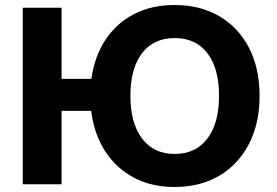

<svg xmlns="http://www.w3.org/2000/svg" viewBox="-20 -736 1106 767"><path d="M677 11Q585 11 514.5 -26.5Q444 -64 400 -132Q356 -200 344 -293H226V0H71V-705H226V-421H345Q358 -512 402 -578Q446 -644 516 -680Q586 -716 677 -716Q780 -716 856.5 -671Q933 -626 975 -544.5Q1017 -463 1017 -353Q1017 -243 974.5 -161Q932 -79 856 -34Q780 11 677 11ZM678 -121Q762 -121 808.5 -182.5Q855 -244 855 -353Q855 -463 808.5 -523.5Q762 -584 678 -584Q594 -584 547.5 -523.5Q501 -463 501 -353Q501 -244 547.5 -182.5Q594 -121 678 -121Z"/></svg>

Font: Nunito Sans ExtraBold
Style: Regular
Weight: 800
Designer: Vernon Adams
Foundry: Vernon Adams
Version: Version 3.101; ttfautohint (v1.8.4.7-5d5b);gftools[0.9.27]